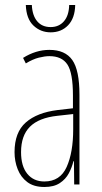

<svg xmlns="http://www.w3.org/2000/svg" viewBox="-20 -736 406 766"><path d="M177 -537Q240 -537 268.5 -496.5Q297 -456 297 -358V0H276L275 -93H273Q267 -68 254.5 -44.5Q242 -21 218.5 -5.5Q195 10 157 10Q115 10 89 -9.5Q63 -29 50.5 -61Q38 -93 38 -129Q38 -208 83 -247.5Q128 -287 210 -297L271 -304V-355Q271 -445 249 -478.5Q227 -512 177 -512Q159 -512 135 -506Q111 -500 83 -483L72 -505Q123 -537 177 -537ZM209 -274Q135 -266 99.5 -230.5Q64 -195 64 -129Q64 -73 89 -42.5Q114 -12 157 -12Q220 -12 246 -70Q272 -128 272 -220V-281ZM182 -607Q142 -607 113.5 -634Q85 -661 83 -716H107Q109 -674 128.5 -651Q148 -628 182 -628Q215 -628 235 -651Q255 -674 256 -716H280Q279 -664 252 -635.5Q225 -607 182 -607Z"/></svg>

Font: Noto Sans ExtraCondensed Thin
Style: Regular
Weight: 100
Width: 2
Designer: Monotype Design Team
Foundry: Monotype Imaging Inc.
Version: Version 2.013; ttfautohint (v1.8.4.7-5d5b)